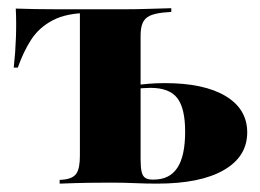

<svg xmlns="http://www.w3.org/2000/svg" viewBox="-20 -439 622 459"><path d="M171 -209.7V-412.9L181.5 -408.1H194.4Q139.5 -408.1 106.5 -390.7Q73.4 -373.4 54.4 -344Q35.5 -314.5 22.6 -277.4H12.9Q16.9 -313.7 18.1 -349.6Q19.4 -385.5 17.7 -418.5Q40.3 -417.7 63.7 -417.3Q87.1 -416.9 109.7 -416.9H194.4H247.6H243.5Q264.5 -416.9 285.1 -416.9Q305.6 -416.9 330.6 -417.7Q355.6 -418.5 389.5 -419.4V-410.5L369.4 -408.9Q348.4 -406.5 337.1 -400.8Q325.8 -395.2 321 -383.9Q316.1 -372.6 316.1 -353.2V-209.7ZM243.5 -2.4Q218.5 -2.4 191.5 -2Q164.5 -1.6 122.6 0V-8.9L132.3 -9.7Q154.8 -12.1 162.9 -24.6Q171 -37.1 171 -66.1V-209.7H316.1V-58.9Q316.1 -39.5 318.5 -28.6Q321 -17.7 327.4 -13.7Q333.9 -9.7 344.4 -9.7H347.6Q385.5 -9.7 404 -37.9Q422.6 -66.1 422.6 -124.2Q422.6 -180.6 403.6 -204.8Q384.7 -229 339.5 -229Q331.5 -229 320.6 -228.2Q309.7 -227.4 287.1 -224.2V-233.1Q315.3 -237.1 334.3 -238.7Q353.2 -240.3 374.2 -240.3Q467.7 -240.3 519.4 -209.3Q571 -178.2 571 -122.6Q571 -64.5 514.9 -32.3Q458.9 0 355.6 0Q328.2 0 302 -1.2Q275.8 -2.4 243.5 -2.4Z"/></svg>

Font: Playfair 144pt SemiCondensed Black
Style: Regular
Weight: 900
Width: 4
Designer: Claus Eggers Sørensen
Foundry: Claus Eggers Sørensen
Version: Version 2.203